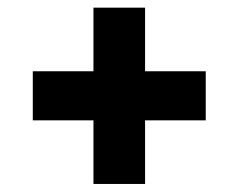

<svg xmlns="http://www.w3.org/2000/svg" viewBox="-20 -624 608 489"><path d="M218 -155.5V-317.5H63.5V-442.5H218V-604.5H349.5V-442.5H504V-317.5H349.5V-155.5Z"/></svg>

Font: Encode Sans SmExp
Style: Bold
Weight: 700
Width: 6
Designer: Multiple Designers
Foundry: Impallari Type
Version: Version 3.002; ttfautohint (v1.8.3) -l 8 -r 50 -G 200 -x 14 